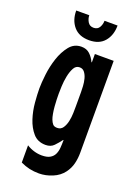

<svg xmlns="http://www.w3.org/2000/svg" viewBox="-150 -712 652 912"><g transform="rotate(20 176.0 -256.0)"><path d="M320 -22Q320 7 313.5 33.5Q307 60 290 83Q270 110 236 124Q202 138 169 138Q143 138 120.5 133Q98 128 75 117V30Q92 41 112 47Q132 53 152 53Q178 53 193 44.5Q208 36 215 21.5Q222 7 223.5 -11.5Q225 -30 225 -51H223Q209 -32 193.5 -16Q178 0 152 0Q112 0 88.5 -27Q65 -54 52.5 -92.5Q40 -131 36.5 -172.5Q33 -214 33 -243Q33 -270 38 -313Q43 -356 56.5 -397Q70 -438 93.5 -467.5Q117 -497 154 -497Q180 -497 196.5 -481.5Q213 -466 223 -444H225V-486H320ZM225 -294Q225 -305 224 -323.5Q223 -342 218.5 -359.5Q214 -377 204.5 -389.5Q195 -402 179 -402Q160 -402 150 -383Q140 -364 135 -338.5Q130 -313 129 -287.5Q128 -262 128 -250Q128 -238 128.5 -221Q129 -204 130.5 -186Q132 -168 135 -151Q138 -134 142 -124Q147 -111 154 -103Q161 -95 176 -95Q195 -95 205 -110Q215 -125 219.5 -145.5Q224 -166 224.5 -187.5Q225 -209 225 -221ZM280 -650Q280 -601 253.5 -569.5Q227 -538 176 -538Q125 -538 98 -569.5Q71 -601 71 -650H137Q137 -633 146.5 -617Q156 -601 176 -601Q196 -601 205 -616.5Q214 -632 214 -650Z"/></g></svg>

Font: Osterbar
Style: Regular
Weight: 500
Width: 3
Designer: Peter Wiegel, Basierend auf Erbar schmal-halbfette Grotesk v. Jacob Erbar
Foundry: Peter Wiegel
Version: Version 1.0